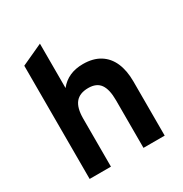

<svg xmlns="http://www.w3.org/2000/svg" viewBox="-168 -849 928 976"><g transform="rotate(-30 296.0 -361.0)"><path d="M78 0V-664.5L203 -722V-461.5Q227.5 -492.5 261.8 -507.8Q296 -523 340 -523Q399 -523 438.8 -498.2Q478.5 -473.5 498.5 -427.8Q518.5 -382 518.5 -318.5V0H394V-280Q394 -343 372.5 -373.5Q351 -404 302.5 -404Q251.5 -404 227.2 -374.2Q203 -344.5 203 -282V0Z"/></g></svg>

Font: Undotted
Style: Bold
Weight: 700
Designer: Delve Withrington, Dave Bailey, Thomas Jockin
Foundry: Delve Fonts LLC
Version: Version 4.000